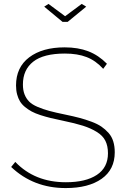

<svg xmlns="http://www.w3.org/2000/svg" viewBox="-20 -957 643 982"><path d="M228 -937 313 -874 397.9 -937 420.9 -922.9 326.2 -845.2H299.8L206.1 -922.9ZM507.8 -605Q469.7 -647 423.1 -665Q376.5 -683.1 312 -683.1Q202.6 -683.1 149.9 -641.6Q97.2 -600.1 97.2 -524.9Q97.2 -495.6 105.5 -474.4Q113.8 -453.1 128.9 -437.7Q144 -422.4 172.1 -410.4Q200.2 -398.4 231.7 -389.9Q263.2 -381.3 313 -371.1Q356 -362.3 386.2 -354.2Q416.5 -346.2 447.5 -334.7Q478.5 -323.2 498.8 -309.3Q519 -295.4 535.4 -276.9Q551.8 -258.3 559.3 -233.6Q566.9 -209 566.9 -178.2Q566.9 -89.8 499.8 -42.5Q432.6 4.9 315.9 4.9Q150.9 4.9 37.1 -103L58.1 -128.9Q157.7 -24.9 316.9 -24.9Q418.5 -24.9 475.3 -62.5Q532.2 -100.1 532.2 -172.9Q532.2 -210.4 519 -236.8Q505.9 -263.2 475.1 -282.2Q444.3 -301.3 404.3 -314Q364.3 -326.7 300.8 -339.8Q265.1 -347.2 239 -353.5Q212.9 -359.9 186.5 -368.4Q160.2 -377 142.1 -386.7Q124 -396.5 107.9 -409.7Q91.8 -422.9 82.3 -438.5Q72.8 -454.1 67.4 -474.6Q62 -495.1 62 -520Q62 -612.8 129.4 -663.8Q196.8 -714.8 311 -714.8Q379.4 -714.8 431.9 -694.6Q484.4 -674.3 526.9 -630.9Z"/></svg>

Font: Rawline ExtraLight
Style: Regular
Weight: 275
Designer: Matt McInerney, Pablo Impallari, Rodrigo Fuenzalida
Foundry: Matt McInerney, Pablo Impallari, Rodrigo Fuenzalida
Version: Version 4.020;PS 004.020;hotconv 1.0.88;makeotf.lib2.5.64775